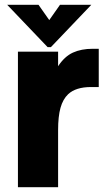

<svg xmlns="http://www.w3.org/2000/svg" viewBox="-20 -783 450 803"><path d="M55 0V-567H223V-506Q250 -547 285 -563Q320 -579 368 -579H393V-419H361Q297 -419 265 -389Q243 -368 233 -332Q223 -296 223 -239V0ZM193 -586H179L10 -763H141L186 -699L231 -763H362Z"/></svg>

Font: Open Sauce One Black
Style: Regular
Weight: 900
Designer: Alfredo Marco Pradil
Foundry: Creative Sauce Fz LLC
Version: Version 1.477